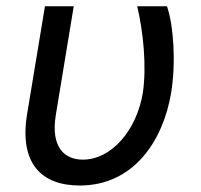

<svg xmlns="http://www.w3.org/2000/svg" viewBox="-20 -565 624 595"><path d="M119.3 -545.5 63.9 -210.9C39.1 -57.9 109 9.9 227.3 9.9C392.8 9.9 485.1 -126.8 510.3 -277C525.9 -372.9 517.8 -485.8 497.5 -545.5H405.2C424.4 -464.5 434.7 -358.3 422.6 -277C403.4 -161.9 326.3 -70.3 236.5 -70.3C182.2 -70.3 136 -105.8 153.1 -209.5L208.5 -545.5Z"/></svg>

Font: Margiela Sans Text
Style: Italic
Weight: 400
Italic angle: -9.39999°
Designer: Stefan Endress, Andreas Faust
Version: Version 1.100;FEAKit 1.0